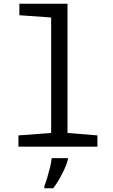

<svg xmlns="http://www.w3.org/2000/svg" viewBox="-20 -780 603 1021"><path d="M78 0V-60L252 -73V-687L83 -699V-760H339V-73L498 -60V0ZM216 209Q223 192 231 165.5Q239 139 246 110.5Q253 82 255 61H341V68Q337 87 324.5 115Q312 143 296 171Q280 199 263 221H216Z"/></svg>

Font: Noto Sans Mono SemiCondensed
Style: Regular
Weight: 400
Width: 4
Designer: Monotype Design Team
Foundry: Monotype Imaging Inc.
Version: Version 2.010